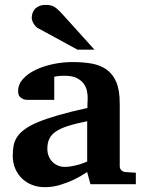

<svg xmlns="http://www.w3.org/2000/svg" viewBox="-20 -754 593 786"><path d="M350.1 0 336.9 -49.8Q311 -32.2 282.7 -18.6Q257.8 -6.8 227.1 2.7Q196.3 12.2 163.1 12.2Q135.7 12.2 112.1 3.2Q88.4 -5.9 70.6 -22.7Q52.7 -39.6 42.5 -63.5Q32.2 -87.4 32.2 -117.2Q32.2 -139.6 35.9 -158.7Q39.6 -177.7 50.5 -194.1Q61.5 -210.4 82 -225.3Q102.5 -240.2 136.5 -254.4Q170.4 -268.6 219.7 -282.7Q269 -296.9 337.9 -312V-324.2Q337.9 -331.5 338.4 -337.4Q338.4 -344.2 338.9 -351.1Q339.4 -365.2 335.9 -381.6Q332.5 -397.9 322.3 -411.9Q312 -425.8 293.5 -434.8Q274.9 -443.8 245.1 -443.8Q234.9 -443.8 226.8 -443.4Q218.8 -442.9 213.4 -441.9Q207 -440.9 202.1 -439.9V-345.2H99.1Q86.4 -344.2 76.7 -347.7Q68.4 -350.6 61.3 -357.9Q54.2 -365.2 54.2 -380.9Q54.2 -408.7 74 -430.7Q93.8 -452.6 125.7 -468Q157.7 -483.4 197.5 -491.7Q237.3 -500 276.9 -500Q319.8 -500 355.5 -493.7Q391.1 -487.3 416.7 -469Q442.4 -450.7 456.3 -417.5Q470.2 -384.3 470.2 -330.1V-73.2Q470.2 -64 476.6 -57.4Q482.9 -50.8 492.2 -49.8L536.1 -46.9V0ZM336.9 -257.8Q288.6 -248 257.1 -237.8Q225.6 -227.5 207 -214.4Q188.5 -201.2 181.2 -184.3Q173.8 -167.5 173.8 -145Q173.8 -129.4 179 -116Q184.1 -102.5 193.6 -92.5Q203.1 -82.5 216.3 -76.7Q229.5 -70.8 245.1 -70.8Q261.2 -70.8 277.6 -74.2Q293.9 -77.6 307.1 -81.5Q322.8 -86.4 336.9 -92.8ZM296.9 -550.8 134.8 -639.2Q129.4 -642.1 125 -647.2Q120.6 -652.3 117.2 -658.2Q113.8 -664.1 111.8 -670.2Q109.9 -676.3 109.9 -681.2Q109.9 -689.9 112.8 -699.5Q115.7 -709 122.3 -716.6Q128.9 -724.1 139.9 -729Q150.9 -733.9 167 -733.9Q177.2 -733.9 185.1 -732.4Q192.9 -731 200 -727.3Q207 -723.6 214.1 -717.5Q221.2 -711.4 230 -702.1L366.7 -550.8Z"/></svg>

Font: Charis SIL
Style: Bold
Weight: 700
Foundry: SIL International
Version: Version 4.112